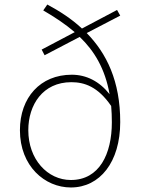

<svg xmlns="http://www.w3.org/2000/svg" viewBox="-20 -815 626 848"><path d="M471 -347C473 -324 474 -300 474 -275C474 -135 419 -20 293 -20C190 -20 105 -111 105 -240C105 -352 169 -452 295 -452C352 -452 412 -433 471 -347ZM177 -571 332 -652C396 -591 444 -512 464 -399C419 -456 361 -485 297 -485C158 -485 68 -384 68 -240C68 -81 178 13 293 13C421 13 511 -99 511 -276C511 -457 451 -579 363 -669L511 -746L497 -771L342 -689C296 -732 243 -766 189 -795L171 -769C221 -740 268 -709 310 -673L164 -596Z"/></svg>

Font: Noto Sans CJK HK Thin
Style: Regular
Weight: 100
Designer: Ryoko NISHIZUKA 西塚涼子 (kana, bopomofo & ideographs); Paul D. Hunt (Latin, Greek & Cyrillic); Sandoll Communications 산돌커뮤니
Foundry: Adobe
Version: Version 2.004;hotconv 1.0.118;makeotfexe 2.5.65603